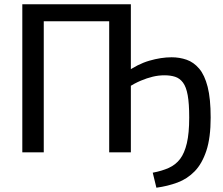

<svg xmlns="http://www.w3.org/2000/svg" viewBox="-20 -710 1040 895"><path d="M709 165 692 95Q735 87 767 72.5Q799 58 819.5 31Q840 4 851 -42.5Q862 -89 862 -162Q862 -227 855 -266Q848 -305 833 -325Q818 -345 796.5 -352Q775 -359 747 -359Q719 -359 692 -352.5Q665 -346 636.5 -334Q608 -322 574 -301L567 -372Q621 -411 676 -427Q731 -443 780 -443Q817 -443 850 -431.5Q883 -420 908.5 -390Q934 -360 948 -305Q962 -250 962 -162Q962 -68 942 -7.5Q922 53 887.5 88.5Q853 124 807 141Q761 158 709 165ZM84 0V-690H184V0ZM489 0V-690H590V0ZM176 -611V-690H500V-611Z"/></svg>

Font: Exo 2 Medium
Style: Regular
Weight: 500
Designer: Natanael Gama
Foundry: Natanael Gama
Version: Version 2.010